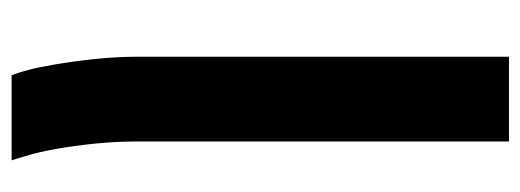

<svg xmlns="http://www.w3.org/2000/svg" viewBox="-306 -366 905 334"><g transform="rotate(-90 147.0 -198.5)"><path d="M68.4 233.9V-413.1Q68.4 -449.7 64.7 -486.1Q61 -522.5 55.4 -554Q49.8 -585.4 43 -606.9Q41 -613.3 39.3 -619.4Q37.6 -625.5 35.6 -631.3H183.6Q185.5 -626 188 -618.7Q190.4 -611.3 192.9 -601.6Q196.8 -588.4 202.1 -557.4Q207.5 -526.4 211.7 -487.8Q215.8 -449.2 215.8 -413.1V233.9Z"/></g></svg>

Font: Wonky
Style: Regular
Weight: 400
Designer: Monotype Design Team
Foundry: Monotype Imaging Inc.
Version: Version 3.000